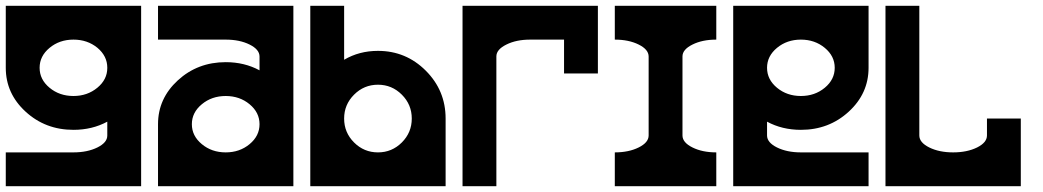

<svg xmlns="http://www.w3.org/2000/svg" viewBox="-20 -645 3614 665"><path d="M351.6 -409.7V-410.6Q351.6 -450.7 317.4 -479.5Q282.7 -507.8 234.4 -507.8Q186 -507.8 151.6 -479.2Q117.2 -450.7 117.2 -410.2Q117.2 -369.6 151.6 -341.1Q186 -312.5 234.4 -312.5Q282.7 -312.5 317.4 -341.3Q351.6 -369.6 351.6 -409.7ZM468.8 0H0V-117.2H234.4Q282.7 -117.2 317.4 -134.3Q351.6 -151.4 351.6 -175.3V-223.6Q299.3 -195.3 234.4 -195.3Q137.2 -195.3 68.6 -258.3Q0 -321.3 0 -410.2V-625H468.8Z M761.7 -117.2Q810.1 -117.2 844.5 -145.8Q878.9 -174.3 878.9 -214.8Q878.9 -255.4 844.5 -283.9Q810.1 -312.5 761.7 -312.5Q713.4 -312.5 679 -283.9Q644.5 -255.4 644.5 -214.8Q644.5 -174.3 679 -145.8Q713.4 -117.2 761.7 -117.2ZM996.1 0H527.3V-214.8Q527.3 -303.7 595.9 -366.7Q664.6 -429.7 761.7 -429.7Q826.7 -429.7 878.9 -401.4V-449.2Q878.9 -473.6 844.5 -490.7Q810.1 -507.8 761.7 -507.8H527.3V-625H996.1Z M1054.7 0V-625H1171.9V-438Q1224.1 -468.8 1289.1 -468.8Q1386.2 -468.8 1454.8 -400.1Q1523.4 -331.5 1523.4 -234.4V0ZM1171.9 -234.4Q1171.9 -186 1206.3 -151.6Q1240.7 -117.2 1289.1 -117.2Q1337.4 -117.2 1371.8 -151.6Q1406.2 -186 1406.2 -234.4Q1406.2 -282.7 1371.8 -317.1Q1337.4 -351.6 1289.1 -351.6Q1240.7 -351.6 1206.3 -317.1Q1171.9 -282.7 1171.9 -234.4Z M1582 -625H2050.8V-390.6H1933.6V-507.8H1816.4Q1768.1 -507.8 1733.9 -490.7Q1699.2 -473.6 1699.2 -449.7V0H1582Z M2226.6 -175.8V-449.2Q2226.6 -473.6 2192.1 -490.7Q2157.7 -507.8 2109.4 -507.8V-625H2460.9V-507.8Q2412.6 -507.8 2378.4 -490.7Q2343.8 -473.6 2343.8 -449.7V-175.8Q2343.8 -151.4 2378.4 -134.3Q2412.6 -117.2 2460.9 -117.2V0H2109.4V-117.2Q2157.7 -117.2 2192.1 -134.3Q2226.6 -151.4 2226.6 -175.8Z M2753.9 -507.8Q2705.6 -507.8 2671.1 -479.2Q2636.7 -450.7 2636.7 -410.2Q2636.7 -369.6 2671.1 -341.1Q2705.6 -312.5 2753.9 -312.5Q2802.2 -312.5 2836.7 -341.1Q2871.1 -369.6 2871.1 -410.2Q2871.1 -450.7 2836.7 -479.2Q2802.2 -507.8 2753.9 -507.8ZM2519.5 -625H2988.3V-410.2Q2988.3 -321.3 2919.7 -258.3Q2851.1 -195.3 2753.9 -195.3Q2689 -195.3 2636.7 -223.6V-175.8Q2636.7 -151.4 2671.1 -134.3Q2705.6 -117.2 2753.9 -117.2H2988.3V0H2519.5Z M3046.9 0V-625H3164.1V-175.8Q3164.1 -151.4 3198.5 -134.3Q3232.9 -117.2 3281.2 -117.2Q3329.6 -117.2 3364.3 -134.3Q3398.4 -151.4 3398.4 -175.8V-234.4H3515.6V0Z"/></svg>

Font: Leporid
Style: Regular
Weight: 400
Designer: GGBotNet
Foundry: GGBotNet
Version: 1.00